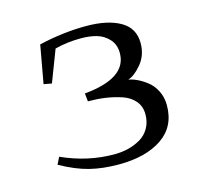

<svg xmlns="http://www.w3.org/2000/svg" viewBox="-76 -537 650 625"><g transform="rotate(-15 249.0 -224.5)"><path d="M58.1 -43.9 69.8 -67.9Q155.8 -28.8 246.1 -28.8Q271 -28.8 293.5 -34.4Q315.9 -40 335 -51.3Q354 -62.5 365.5 -82.5Q377 -102.5 377 -128.9Q377 -155.8 361.1 -174.3Q345.2 -192.9 317.9 -201.7Q290.5 -210.4 263.9 -214.1Q237.3 -217.8 207 -217.8L204.1 -245.1Q348.1 -258.3 348.1 -342.8Q348.1 -371.6 331.1 -390.1Q314 -408.7 290.5 -415.3Q267.1 -421.9 237.8 -421.9Q191.9 -421.9 149.9 -411.1L108.9 -304.2L82 -309.1L105 -437Q187 -456.1 264.2 -456.1Q336.9 -456.1 379.4 -431.6Q421.9 -407.2 421.9 -356.9Q421.9 -316.4 398.2 -287.6Q374.5 -258.8 352.1 -252Q365.2 -250 380.9 -242.7Q396.5 -235.4 413.3 -222.4Q430.2 -209.5 441.2 -187.5Q452.1 -165.5 452.1 -139.2Q452.1 -67.4 397.5 -30.3Q342.8 6.8 252 6.8Q197.3 6.8 153.6 -4.2Q109.9 -15.1 58.1 -43.9Z"/></g></svg>

Font: Dehuti Alt
Style: Book
Weight: 400
Version: Version 1.2